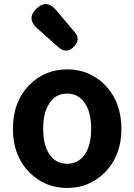

<svg xmlns="http://www.w3.org/2000/svg" viewBox="-20 -918 666 952"><path d="M313 14Q203 14 126 -63Q44 -146 44 -279Q44 -414 126 -497Q202 -574 313 -574Q423 -574 500 -497Q582 -413 582 -279Q582 -146 500 -63Q423 14 313 14ZM313 -106Q369 -106 401 -153Q432 -199 432 -279.5Q432 -360 401 -406Q369 -454 313 -454Q256 -454 225 -406Q194 -360 194 -279.5Q194 -199 225 -153Q257 -106 313 -106ZM272 -682 209 -738 165 -777Q110 -826 160.5 -875Q211 -924 258 -868L351 -758Q382 -722 346 -686Q310 -650 272 -682Z"/></svg>

Font: GenSenRounded TW B
Style: Regular
Weight: 700
Version: Version 1.501;PS 1;hotconv 16.6.51;makeotf.lib2.5.65220